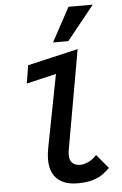

<svg xmlns="http://www.w3.org/2000/svg" viewBox="-67 -1094 733 1151"><g transform="rotate(-5 300.0 -518.5)"><path d="M188 -146.5Q188 -178.5 195.5 -216.5L280 -653L101 -611L118.5 -719.5L422.5 -790L317 -193.5Q314 -177 314 -164Q314 -128.5 331.8 -113Q349.5 -97.5 378.5 -97.5Q402.5 -97.5 429.2 -110.8Q456 -124 477 -148L547.5 -64Q523 -41 503 -26.5Q483 -12 445.8 -0.2Q408.5 11.5 354 11.5Q273 11.5 230.5 -28.8Q188 -69 188 -146.5ZM279 -842.5 390 -1047.5H536L371 -842.5Z"/></g></svg>

Font: JuliaMono
Style: Bold Italic
Weight: 700
Italic angle: -9°
Monospace: yes
Designer: cormullion
Foundry: corm
Version: Version 0.057; ttfautohint (v1.8.4)